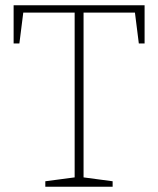

<svg xmlns="http://www.w3.org/2000/svg" viewBox="-20 -713 604 733"><path d="M153 0V-21L274 -37L265 -26V-674L275 -665H60L70 -674L54 -547H32V-693H532V-547H510L494 -674L504 -665H289L299 -674V-26L290 -37L410 -21V0Z"/></svg>

Font: Bitter Thin ExtraLight
Style: Regular
Weight: 250
Version: Version 2.002